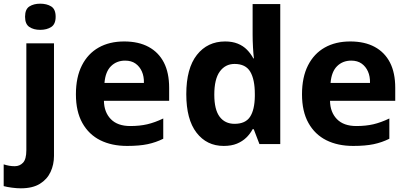

<svg xmlns="http://www.w3.org/2000/svg" viewBox="-71 -782 2212 1042"><path d="M42 240Q20 240 -6.5 236.5Q-33 233 -51 228V110Q-35 115 -21 117.5Q-7 120 9 120Q36 120 54 101Q72 82 72 33V-547H222V64Q222 111 203.5 151Q185 191 145.5 215.5Q106 240 42 240ZM65 -691Q65 -732 88.5 -747Q112 -762 147 -762Q183 -762 207 -747Q231 -732 231 -691Q231 -651 207 -635.5Q183 -620 147 -620Q112 -620 88.5 -635.5Q65 -651 65 -691Z M603 -557Q681 -557 735.5 -527.5Q790 -498 818.5 -442.5Q847 -387 847 -305V-235H493Q494 -173 530.5 -135.5Q567 -98 636 -98Q687 -98 728 -107.5Q769 -117 815 -139V-29Q775 -9 730 0.5Q685 10 619 10Q535 10 473 -21Q411 -52 376 -114.5Q341 -177 341 -270Q341 -363 373.5 -427Q406 -491 464.5 -524Q523 -557 603 -557ZM608 -453Q562 -453 531.5 -423Q501 -393 496 -332H710Q711 -367 699 -394Q687 -421 664.5 -437Q642 -453 608 -453Z M1143 10Q1051 10 995.5 -62Q940 -134 940 -271Q940 -411 997.5 -484Q1055 -557 1151 -557Q1190 -557 1219.5 -545Q1249 -533 1269.5 -512Q1290 -491 1304 -465H1307Q1304 -489 1302 -525Q1300 -561 1300 -595V-760H1450V0H1337L1306 -81H1300Q1287 -56 1266 -35.5Q1245 -15 1215 -2.5Q1185 10 1143 10ZM1202 -110Q1261 -110 1286 -148Q1311 -186 1312 -260V-272Q1312 -351 1287 -393Q1262 -435 1202 -435Q1152 -435 1122 -394Q1092 -353 1092 -268Q1092 -187 1121 -148.5Q1150 -110 1202 -110Z M1830 -557Q1908 -557 1962.5 -527.5Q2017 -498 2045.5 -442.5Q2074 -387 2074 -305V-235H1720Q1721 -173 1757.5 -135.5Q1794 -98 1863 -98Q1914 -98 1955 -107.5Q1996 -117 2042 -139V-29Q2002 -9 1957 0.5Q1912 10 1846 10Q1762 10 1700 -21Q1638 -52 1603 -114.5Q1568 -177 1568 -270Q1568 -363 1600.5 -427Q1633 -491 1691.5 -524Q1750 -557 1830 -557ZM1835 -453Q1789 -453 1758.5 -423Q1728 -393 1723 -332H1937Q1938 -367 1926 -394Q1914 -421 1891.5 -437Q1869 -453 1835 -453Z"/></svg>

Font: Noto Sans Hebrew Thin
Style: Bold
Weight: 700
Version: Version 3.001